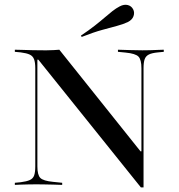

<svg xmlns="http://www.w3.org/2000/svg" viewBox="-20 -781 755 811"><path d="M575 10.5 141.9 -529H137.9V-201.6H129V-492.7Q129 -517.7 123.8 -531Q118.5 -544.4 105.6 -550.4Q92.7 -556.5 67.7 -559.7L42.7 -562.1V-571Q58.1 -571 77 -570.2Q96 -569.4 118.5 -569Q141.1 -568.5 166.1 -568.5H178.2Q194.4 -568.5 207.7 -569.4Q221 -570.2 230.6 -571L573.4 -141.9H577.4V-492.7Q577.4 -529 564.9 -541.9Q552.4 -554.8 510.5 -558.9L478.2 -562.1V-571Q502.4 -570.2 531 -569.4Q559.7 -568.5 581.5 -568.5Q600 -568.5 616.1 -569Q632.3 -569.4 646.8 -570.2Q661.3 -571 671.8 -571V-562.1L647.6 -559.7Q621.8 -557.3 608.9 -550.8Q596 -544.4 591.1 -531Q586.3 -517.7 586.3 -492.7V10.5ZM137.9 -78.2Q137.9 -41.9 150.4 -29.4Q162.9 -16.9 204 -12.9L242.7 -8.9V0Q225.8 -0.8 206.5 -1.2Q187.1 -1.6 168.1 -2Q149.2 -2.4 133.9 -2.4Q115.3 -2.4 98.8 -2Q82.3 -1.6 68.5 -1.2Q54.8 -0.8 42.7 0V-8.9L67.7 -11.3Q92.7 -14.5 106 -20.6Q119.4 -26.6 124.2 -39.9Q129 -53.2 129 -78.2V-201.6H137.9ZM325 -625 321.8 -630.6Q355.6 -653.2 380.2 -672.6Q404.8 -691.9 422.6 -707.3Q440.3 -722.6 455.2 -734.3Q470.2 -746 485.5 -754Q504 -763.7 519.8 -759.7Q535.5 -755.6 542.7 -741.1Q549.2 -728.2 544 -712.9Q538.7 -697.6 520.2 -687.9Q499.2 -678.2 473.4 -671.4Q447.6 -664.5 412.1 -654.8Q376.6 -645.2 325 -625Z"/></svg>

Font: Playfair 144pt SemiExpanded Medium
Style: Regular
Weight: 500
Width: 6
Designer: Claus Eggers Sørensen
Foundry: Claus Eggers Sørensen
Version: Version 2.203